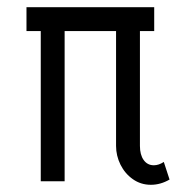

<svg xmlns="http://www.w3.org/2000/svg" viewBox="-20 -508 521 538"><path d="M305.2 -99.1V-420.9H161.1V0H94.2V-420.9H54.2V-487.8H412.1V-420.9H372.1V-99.1Q372.1 -74.2 382.6 -59.6Q393.1 -44.9 411.1 -44.9Q424.8 -44.9 439 -54.2L455.1 -4.9Q429.7 9.8 402.8 9.8Q374.5 9.8 352.3 -5.9Q330.1 -21.5 317.6 -46.6Q305.2 -71.8 305.2 -99.1Z"/></svg>

Font: Acari Sans Light
Style: Regular
Weight: 300
Designer: Alfredo Marco Pradil and Stefan Peev
Foundry: Hanken Design Co.
Version: Version 1.045;January 11, 2019;FontCreator 11.5.0.2425 64-bi